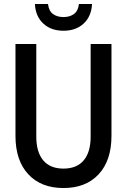

<svg xmlns="http://www.w3.org/2000/svg" viewBox="-20 -932 640 968"><path d="M300 16Q187 16 122.5 -53.5Q58 -123 58 -247V-710H163V-243Q163 -165 198 -123.5Q233 -82 300 -82Q367 -82 402 -123.5Q437 -165 437 -243V-710H542V-247Q542 -123 477.5 -53.5Q413 16 300 16ZM300 -777Q237 -777 198 -813.5Q159 -850 156 -912H222Q226 -877 247 -861.5Q268 -846 300 -846Q332 -846 353 -861.5Q374 -877 378 -912H444Q441 -850 402 -813.5Q363 -777 300 -777Z"/></svg>

Font: Geist Mono Medium
Style: Regular
Weight: 500
Monospace: yes
Designer: Basement.studio, Andrés Briganti, Mateo Zaragoza
Foundry: Basement.studio, Vercel, Andrés Briganti, Guido Ferreyra, Mateo Zaragoza
Version: Version 1.500; ttfautohint (v1.8.4.7-5d5b)